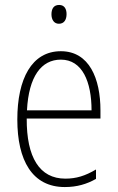

<svg xmlns="http://www.w3.org/2000/svg" viewBox="-20 -746 475 776"><path d="M219 -726C196 -726 188 -709 188 -688C188 -667 198 -650 218 -650C239 -650 249 -666 249 -689C249 -709 241 -726 219 -726ZM226 -539C108 -539 50 -427 50 -263C50 -98 110 10 242 10C291 10 331 -2 368 -23V-61C324 -35 288 -24 244 -24C140 -24 87 -110 88 -267H386V-300C386 -428 341 -539 226 -539ZM226 -505C313 -505 350 -415 350 -300H89C96 -437 147 -505 226 -505Z"/></svg>

Font: Noto Sans Hebrew Condensed ExtraLight
Style: Regular
Weight: 200
Width: 3
Designer: Monotype Design Team
Foundry: Monotype Imaging Inc.
Version: Version 2.004